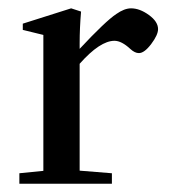

<svg xmlns="http://www.w3.org/2000/svg" viewBox="-20 -445 411 465"><path d="M26.9 0V-25.4L85 -31.2V-360.4L35.2 -372.6V-387.7L152.3 -424.8L176.3 -417Q172.9 -377 172.9 -340.3V-326.7Q235.8 -394 261.7 -411.1Q281.2 -424.8 297.4 -424.8Q318.4 -424.8 340.6 -408.7Q362.8 -392.6 362.8 -374.5Q362.8 -360.4 346.2 -338.4Q329.6 -316.4 316.4 -316.4Q306.6 -316.4 295.9 -326.2Q274.4 -346.2 257.3 -346.2Q222.2 -346.2 172.9 -290.5V-31.7L251 -25.4V0Z"/></svg>

Font: Elstob 18pt Medium
Style: Regular
Weight: 500
Designer: Peter S. Baker
Version: Version 1.015